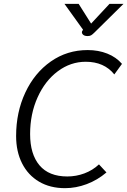

<svg xmlns="http://www.w3.org/2000/svg" viewBox="-20 -971 664 1001"><path d="M64 -262Q64 -386 112 -488.5Q160 -591 245 -650.5Q330 -710 437 -710Q493 -710 539.5 -691.5Q586 -673 616 -638L576 -583Q523 -649 427 -649Q348 -649 281.5 -599.5Q215 -550 176 -463.5Q137 -377 137 -272Q137 -167 186 -109Q235 -51 331 -51Q377 -51 420 -67Q463 -83 496 -114L535 -72Q488 -32 432 -11Q376 10 319 10Q241 10 183.5 -24Q126 -58 95 -119.5Q64 -181 64 -262ZM407 -803Q407 -808 410 -811L413 -816L316 -951H390L455 -848L551 -951H624L473 -802Q462 -791 455 -787Q448 -783 437 -783Q422 -783 414.5 -789Q407 -795 407 -803Z"/></svg>

Font: Niramit Light
Style: Italic
Weight: 300
Italic angle: -10°
Designer: Katatrad Aksorn Co.,Ltd.
Foundry: Cadson Demak Co.,Ltd.
Version: Version 1.000; ttfautohint (v1.6)